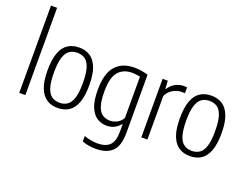

<svg xmlns="http://www.w3.org/2000/svg" viewBox="-146 -1124 2175 1670"><g transform="rotate(20 941.0 -289.0)"><path d="M67.5 0V-808H124V0Z M424.5 9.5Q366 9.5 322.8 -18.2Q279.5 -46 255.5 -107.5Q231.5 -169 231.5 -270Q231.5 -371.5 255 -433Q278.5 -494.5 322 -522Q365.5 -549.5 424.5 -549.5Q483 -549.5 526.2 -521.8Q569.5 -494 593.5 -432.8Q617.5 -371.5 617.5 -270.5Q617.5 -169 594 -107.5Q570.5 -46 527.2 -18.2Q484 9.5 424.5 9.5ZM424.5 -39Q465.5 -39 495.8 -59.2Q526 -79.5 542.2 -129.2Q558.5 -179 558.5 -268.5Q558.5 -359.5 542 -410.2Q525.5 -461 495.5 -481Q465.5 -501 424.5 -501Q383.5 -501 353.5 -481Q323.5 -461 307 -411.2Q290.5 -361.5 290.5 -272Q290.5 -181 306.8 -130.5Q323 -80 353.2 -59.5Q383.5 -39 424.5 -39Z M859 230Q828 230 793.5 224.5Q759 219 731.5 208.5V158Q765 169.5 796 175Q827 180.5 856 180.5Q930.5 180.5 968.2 144Q1006 107.5 1006 15V-51.5H1002.5Q984.5 -27.5 952.8 -9.5Q921 8.5 878 8.5Q831 8.5 790.5 -15.8Q750 -40 725 -98.5Q700 -157 700 -260Q700 -410.5 761.5 -480Q823 -549.5 936.5 -549.5Q968 -549.5 1003.2 -543.8Q1038.5 -538 1062.5 -529.5V8.5Q1062.5 128.5 1010.5 179.2Q958.5 230 859 230ZM891.5 -42.5Q925 -42.5 956.8 -59.8Q988.5 -77 1006 -110V-491.5Q992.5 -495 972.2 -497.8Q952 -500.5 934 -500.5Q850 -500.5 804.5 -447.5Q759 -394.5 759 -265.5Q759 -174.5 776.5 -126.2Q794 -78 824.2 -60.2Q854.5 -42.5 891.5 -42.5Z M1197.5 0V-541.5H1245.5L1250 -468H1254.5Q1279.5 -507.5 1316.5 -526.8Q1353.5 -546 1394 -546Q1403 -546 1410.5 -545.2Q1418 -544.5 1423 -544V-489.5Q1414.5 -490.5 1407.5 -490.8Q1400.5 -491 1391.5 -491Q1351.5 -491 1313.2 -468.8Q1275 -446.5 1254 -404V0Z M1648.5 9.5Q1590 9.5 1546.8 -18.2Q1503.5 -46 1479.5 -107.5Q1455.5 -169 1455.5 -270Q1455.5 -371.5 1479 -433Q1502.5 -494.5 1546 -522Q1589.5 -549.5 1648.5 -549.5Q1707 -549.5 1750.2 -521.8Q1793.5 -494 1817.5 -432.8Q1841.5 -371.5 1841.5 -270.5Q1841.5 -169 1818 -107.5Q1794.5 -46 1751.2 -18.2Q1708 9.5 1648.5 9.5ZM1648.5 -39Q1689.5 -39 1719.8 -59.2Q1750 -79.5 1766.2 -129.2Q1782.5 -179 1782.5 -268.5Q1782.5 -359.5 1766 -410.2Q1749.5 -461 1719.5 -481Q1689.5 -501 1648.5 -501Q1607.5 -501 1577.5 -481Q1547.5 -461 1531 -411.2Q1514.5 -361.5 1514.5 -272Q1514.5 -181 1530.8 -130.5Q1547 -80 1577.2 -59.5Q1607.5 -39 1648.5 -39Z"/></g></svg>

Font: Encode Sans Condensed Condensed Light
Style: Regular
Weight: 300
Width: 3
Designer: Multiple Designers
Foundry: Impallari Type
Version: Version 3.000; ttfautohint (v1.8.3) -l 8 -r 50 -G 200 -x 14 